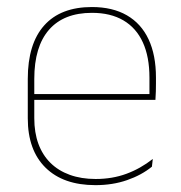

<svg xmlns="http://www.w3.org/2000/svg" viewBox="-20 -517 515 546"><path d="M251.5 9.5Q160 9.5 109.5 -40.2Q59 -90 59 -180.5V-292.5Q59 -392.5 105.8 -444.8Q152.5 -497 241.5 -497Q300 -497 340.8 -473.5Q381.5 -450 402.5 -405.2Q423.5 -360.5 423.5 -296.5V-279.5Q423.5 -268.5 423.2 -257.5Q423 -246.5 422 -233H405Q405 -250.5 405 -266.5Q405 -282.5 405 -296Q405 -355.5 386.2 -396.5Q367.5 -437.5 331 -459Q294.5 -480.5 241.5 -480.5Q161.5 -480.5 119.5 -432.5Q77.5 -384.5 77.5 -292.5V-243.5V-239.5V-181Q77.5 -140 89.2 -108Q101 -76 123.5 -53.8Q146 -31.5 178.5 -19.8Q211 -8 252 -8Q299.5 -8 339.5 -22.8Q379.5 -37.5 414.5 -65L412 -43Q382.5 -19 341.5 -4.8Q300.5 9.5 251.5 9.5ZM67.5 -233V-249.5H415.5V-233Z"/></svg>

Font: Anek Gujarati Thin
Style: Regular
Weight: 250
Version: Version 1.003